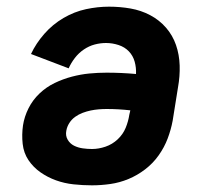

<svg xmlns="http://www.w3.org/2000/svg" viewBox="-20 -548 640 576"><path d="M256 8Q228 8 200.5 5Q173 2 148 -7Q123 -16 101.5 -31Q80 -46 65.5 -67.5Q51 -89 48 -116.5Q45 -144 49 -172Q53 -198 65.5 -223Q78 -248 98.5 -267.5Q119 -287 144 -299Q169 -311 195.5 -318Q222 -325 248 -327.5Q274 -330 300 -330Q322 -330 344 -329Q366 -328 388 -326Q389 -345 384 -363Q379 -381 366.5 -394Q354 -407 335.5 -413Q317 -419 298 -419Q281 -419 264 -414.5Q247 -410 231.5 -399.5Q216 -389 204.5 -374Q193 -359 186 -343L73 -386Q88 -418 113 -446.5Q138 -475 170.5 -494Q203 -513 238 -520.5Q273 -528 307 -528Q340 -528 371.5 -522.5Q403 -517 430.5 -502.5Q458 -488 478 -465Q498 -442 508 -413Q518 -384 519 -351.5Q520 -319 514 -286L498 -186Q493 -159 483 -132.5Q473 -106 456 -82Q439 -58 415.5 -40Q392 -22 365.5 -11Q339 0 311 4Q283 8 256 8ZM256 -101Q276 -101 296.5 -108Q317 -115 333 -130Q349 -145 357 -164.5Q365 -184 368 -204L371 -217Q353 -219 335.5 -220Q318 -221 300 -221Q288 -221 276 -220Q264 -219 252 -216.5Q240 -214 228 -209.5Q216 -205 205.5 -197.5Q195 -190 188 -179Q181 -168 179 -156Q176 -141 183 -129Q190 -117 202 -111Q214 -105 228 -103Q242 -101 256 -101Z"/></svg>

Font: Iosevka HT Extrabold Extended
Style: Italic
Weight: 800
Width: 7
Italic angle: -9°
Monospace: yes
Designer: Belleve Invis
Foundry: Belleve Invis
Version: Version 32.3.0; ttfautohint (v1.8.4)